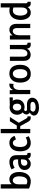

<svg xmlns="http://www.w3.org/2000/svg" viewBox="2107 -2972 1109 5363"><g transform="rotate(-90 2661.5 -290.5)"><path d="M277 14Q228 14 177 1Q126 -12 76 -35L77 -825H195L198 -422H152Q176 -506 224.5 -544.5Q273 -583 334 -583Q394 -583 440.5 -551Q487 -519 513 -458.5Q539 -398 539 -313Q539 -210 506.5 -136.5Q474 -63 415 -24.5Q356 14 277 14ZM280 -82Q327 -82 357.5 -111Q388 -140 403 -192Q418 -244 418 -312Q418 -370 402.5 -409.5Q387 -449 361.5 -469Q336 -489 306 -489Q273 -489 248.5 -470Q224 -451 209.5 -415Q195 -379 195 -326L194 -102Q218 -92 239.5 -87Q261 -82 280 -82Z M907 -114 930 -113Q919 -69 893 -41Q867 -13 833.5 0.5Q800 14 765 14Q719 14 679.5 -6.5Q640 -27 617 -66Q594 -105 594 -161Q594 -243 659 -291.5Q724 -340 837 -340Q859 -340 888.5 -338.5Q918 -337 941 -332V-254Q916 -258 893.5 -259.5Q871 -261 842 -261Q797 -261 768.5 -249Q740 -237 727 -215Q714 -193 714 -161Q714 -123 735 -102Q756 -81 791 -81Q820 -81 842 -94Q864 -107 877 -135.5Q890 -164 890 -210V-387Q890 -438 864 -461Q838 -484 796 -484Q765 -484 728 -471Q691 -458 654 -437L613 -523Q659 -551 715 -567Q771 -583 821 -583Q877 -583 919 -562Q961 -541 985 -498.5Q1009 -456 1009 -391V-141Q1009 -108 1018.5 -93Q1028 -78 1054 -78Q1057 -78 1061.5 -78Q1066 -78 1070 -79L1074 8Q1060 11 1046.5 12.5Q1033 14 1021 14Q967 14 937 -16.5Q907 -47 907 -114Z M1350 14Q1241 14 1178.5 -64Q1116 -142 1116 -287Q1116 -380 1145.5 -446Q1175 -512 1228.5 -547.5Q1282 -583 1352 -583Q1423 -583 1471.5 -547Q1520 -511 1548 -438L1450 -399Q1435 -438 1411 -462Q1387 -486 1353 -486Q1295 -486 1266 -432Q1237 -378 1237 -285Q1237 -183 1274 -134Q1311 -85 1375 -85Q1401 -85 1433 -94.5Q1465 -104 1504 -124L1538 -43Q1486 -13 1440 0.5Q1394 14 1350 14Z M1742 0H1623V-825H1742ZM1938 -65 1820 -280H1681V-376H1837L1956 -569H2074L1897 -292V-349L2035 -108Q2046 -91 2055 -84Q2064 -77 2076 -77Q2080 -77 2083.5 -77Q2087 -77 2094 -78V9Q2083 12 2071.5 13Q2060 14 2049 14Q2009 14 1984.5 -6Q1960 -26 1938 -65Z M2447 -368Q2447 -408 2434 -434Q2421 -460 2399 -473Q2377 -486 2351 -486Q2325 -486 2303.5 -473Q2282 -460 2268.5 -434Q2255 -408 2255 -367Q2255 -329 2268.5 -303Q2282 -277 2304 -264.5Q2326 -252 2352 -252Q2378 -252 2399.5 -264.5Q2421 -277 2434 -303Q2447 -329 2447 -368ZM2565 -367Q2565 -303 2537 -256.5Q2509 -210 2460.5 -184.5Q2412 -159 2352 -159Q2291 -159 2242.5 -184.5Q2194 -210 2166 -256.5Q2138 -303 2138 -366Q2138 -432 2165.5 -479.5Q2193 -527 2242 -552.5Q2291 -578 2352 -578Q2411 -578 2459 -551Q2507 -524 2536 -477Q2565 -430 2565 -367ZM2623 -578V-486L2454 -492L2352 -568ZM2258 -49 2302 -11Q2264 8 2244.5 31.5Q2225 55 2225 79Q2225 112 2258 131.5Q2291 151 2350 151Q2416 151 2457 127.5Q2498 104 2498 65Q2498 35 2470.5 19.5Q2443 4 2396 5L2289 7Q2242 8 2210 -8Q2178 -24 2161.5 -50Q2145 -76 2145 -106Q2145 -145 2173.5 -182Q2202 -219 2261 -235L2278 -175Q2259 -167 2249.5 -154Q2240 -141 2240 -130Q2240 -110 2256.5 -99.5Q2273 -89 2303 -90L2410 -92Q2509 -94 2561.5 -51Q2614 -8 2614 56Q2614 105 2582.5 148.5Q2551 192 2489 218Q2427 244 2335 244Q2275 244 2225 228Q2175 212 2145 181Q2115 150 2115 106Q2115 63 2151 22.5Q2187 -18 2258 -49Z M2713 0V-573H2824L2831 -405H2805Q2824 -489 2866.5 -536Q2909 -583 2979 -583Q2987 -583 2994.5 -583Q3002 -583 3010 -581L2997 -463Q2971 -474 2947 -474Q2913 -474 2886.5 -453Q2860 -432 2845.5 -394Q2831 -356 2831 -304V0Z M3412 -282Q3412 -347 3397 -393Q3382 -439 3353.5 -463Q3325 -487 3285 -487Q3246 -487 3216.5 -463Q3187 -439 3171.5 -393.5Q3156 -348 3156 -284Q3156 -220 3171 -175Q3186 -130 3215 -106Q3244 -82 3283 -82Q3324 -82 3353 -105.5Q3382 -129 3397 -174.5Q3412 -220 3412 -282ZM3534 -284Q3534 -193 3504 -125.5Q3474 -58 3417.5 -22Q3361 14 3280 14Q3198 14 3143.5 -23.5Q3089 -61 3062 -127.5Q3035 -194 3035 -282Q3035 -373 3065 -441Q3095 -509 3152 -546Q3209 -583 3288 -583Q3370 -583 3424.5 -546Q3479 -509 3506.5 -441.5Q3534 -374 3534 -284Z M3986 -116H3998Q3969 -51 3919.5 -19.5Q3870 12 3820 12Q3736 12 3689.5 -38Q3643 -88 3643 -182V-569H3761V-194Q3761 -140 3784 -109.5Q3807 -79 3850 -79Q3885 -79 3911.5 -101Q3938 -123 3953.5 -164.5Q3969 -206 3969 -266V-569H4087V-141Q4087 -108 4096.5 -93Q4106 -78 4132 -78Q4136 -78 4140.5 -78Q4145 -78 4149 -79L4152 8Q4139 11 4125 12.5Q4111 14 4099 14Q4045 14 4015.5 -16.5Q3986 -47 3986 -116Z M4559 0V-375Q4559 -428 4537 -458.5Q4515 -489 4476 -489Q4446 -489 4419 -469.5Q4392 -450 4375 -409Q4358 -368 4358 -302V0H4239V-569H4352L4357 -405H4320Q4343 -495 4395 -539Q4447 -583 4511 -583Q4559 -583 4596.5 -561Q4634 -539 4655.5 -495.5Q4677 -452 4677 -387V0Z M5251 -825V-122Q5251 -96 5260 -85.5Q5269 -75 5292 -78L5296 9Q5250 19 5215 10.5Q5180 2 5160.5 -27Q5141 -56 5141 -110V-147H5177Q5154 -66 5104.5 -26Q5055 14 4991 14Q4927 14 4881 -22.5Q4835 -59 4810.5 -122.5Q4786 -186 4786 -266Q4786 -331 4802 -388Q4818 -445 4850 -489.5Q4882 -534 4930.5 -558.5Q4979 -583 5044 -583Q5085 -583 5126 -572.5Q5167 -562 5213 -536L5138 -467Q5115 -477 5090.5 -482Q5066 -487 5047 -487Q4999 -487 4968 -459Q4937 -431 4922 -383Q4907 -335 4907 -275Q4907 -218 4921.5 -174Q4936 -130 4961 -105Q4986 -80 5020 -80Q5053 -80 5078.5 -98Q5104 -116 5119 -151.5Q5134 -187 5134 -239V-825Z"/></g></svg>

Font: Yaldevi ExtraLight SemiBold
Style: Regular
Weight: 600
Version: Version 1.100